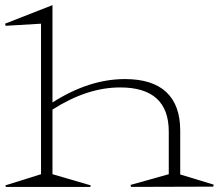

<svg xmlns="http://www.w3.org/2000/svg" viewBox="-53 -733 875 753"><path d="M-30.8 -631.8 -33.2 -640.1 152.8 -712.9V-331.1Q296.4 -422.9 437 -422.9Q544.9 -422.9 599.4 -371.6Q653.8 -320.3 653.8 -221.2V-48.8L785.2 -8.8L783.2 -1L460.9 0L459 -7.8L608.9 -49.8V-216.8Q608.9 -390.1 418 -390.1Q288.6 -390.1 152.8 -303.2V-49.8L303.2 -5.9L300.8 0H-29.8L-32.2 -5.9L107.9 -49.8V-640.1Z"/></svg>

Font: Halibut Exp Thin
Style: Regular
Weight: 250
Width: 7
Designer: Matteo Maggi
Foundry: Collletttivo
Version: Version 3.080 | FøM Fix